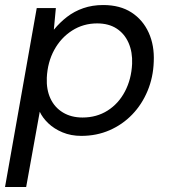

<svg xmlns="http://www.w3.org/2000/svg" viewBox="-39 -528 671 763"><path d="M-19 215 107 -496H183L175 -411H176Q199 -439 227.5 -461Q256 -483 292 -495.5Q328 -508 371 -508Q438 -508 483.5 -478.5Q529 -449 552 -398Q575 -347 572 -283Q570 -221 547.5 -167Q525 -113 486.5 -73Q448 -33 396.5 -10.5Q345 12 284 12Q243 12 209.5 -2Q176 -16 153 -38Q130 -60 119 -84L65 215ZM289 -61Q345 -61 388.5 -88.5Q432 -116 457.5 -164.5Q483 -213 486 -274Q488 -321 472 -357.5Q456 -394 424.5 -414.5Q393 -435 347 -435Q292 -435 247.5 -406.5Q203 -378 176.5 -329.5Q150 -281 147 -219Q145 -172 161.5 -136.5Q178 -101 211 -81Q244 -61 289 -61Z"/></svg>

Font: DM Sans 28pt
Style: Italic
Weight: 400
Italic angle: -10°
Version: Version 4.004;gftools[0.9.30]